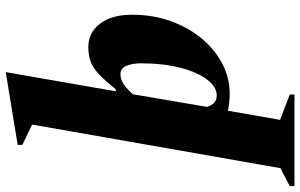

<svg xmlns="http://www.w3.org/2000/svg" viewBox="-268 -586 1020 652"><g transform="rotate(-90 242.0 -260.0)"><path d="M-64 230V214L-3 182L145 -661L76 -694V-710L320 -750H323L258 -377H265Q294 -413 315 -433Q336 -453 357 -461.5Q378 -470 409 -470Q457 -470 487.5 -430.5Q518 -391 518 -321Q518 -251 496.5 -191Q475 -131 438 -86Q401 -41 352.5 -15.5Q304 10 250 10Q218 10 192 4L161 181L247 214V230ZM316 -361Q297 -361 280 -348.5Q263 -336 248 -319L205 -67Q215 -34 244 -34Q273 -34 298 -67Q323 -100 338 -158Q353 -216 353 -291Q353 -320 344.5 -340.5Q336 -361 316 -361Z"/></g></svg>

Font: Spectral ExtraBold
Style: Italic
Weight: 800
Italic angle: -10°
Designer: Jean-Baptiste Levee
Foundry: Production Type
Version: Version 2.001